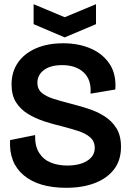

<svg xmlns="http://www.w3.org/2000/svg" viewBox="-20 -880 617 914"><path d="M295 14Q164 14 93 -45.5Q22 -105 28 -213L147 -237Q146 -184 166.5 -152Q187 -120 222 -106Q257 -92 300 -92Q359 -92 395 -114.5Q431 -137 431 -176Q431 -207 409.5 -226Q388 -245 352 -256.5Q316 -268 274 -279Q231 -289 189 -303Q147 -317 112 -338.5Q77 -360 56 -393.5Q35 -427 35 -478Q35 -538 65.5 -582Q96 -626 151.5 -650Q207 -674 281 -674Q355 -674 413 -648.5Q471 -623 502.5 -574.5Q534 -526 529 -454L411 -434Q416 -500 378.5 -535Q341 -570 276 -570Q220 -570 189 -546.5Q158 -523 158 -486Q158 -456 178.5 -438.5Q199 -421 233.5 -410Q268 -399 311 -388Q354 -377 397 -363.5Q440 -350 476 -327.5Q512 -305 534 -270Q556 -235 556 -181Q556 -117 523 -74Q490 -31 431.5 -8.5Q373 14 295 14ZM140 -860 288 -798 437 -860V-765L288 -702L140 -765Z"/></svg>

Font: Bricolage Grotesque 48pt SemiBold
Style: Regular
Weight: 600
Designer: Mathieu Triay
Foundry: Atelier Triay
Version: Version 1.000; ttfautohint (v1.8.4.7-5d5b);gftools[0.9.32]